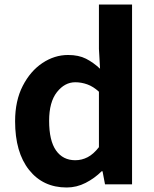

<svg xmlns="http://www.w3.org/2000/svg" viewBox="-20 -818 684 852"><path d="M276 14Q171 14 109 -64Q47 -142 47 -280Q47 -371 81 -437Q115 -503 168.5 -538.5Q222 -574 282 -574Q329 -574 361.5 -557.5Q394 -541 424 -513L419 -601V-798H566V0H446L435 -58H431Q400 -27 360 -6.5Q320 14 276 14ZM314 -107Q343 -107 369 -120.5Q395 -134 419 -165V-411Q394 -434 367.5 -443.5Q341 -453 314 -453Q267 -453 232.5 -409Q198 -365 198 -282Q198 -194 228.5 -150.5Q259 -107 314 -107Z"/></svg>

Font: Source Han Sans TC
Style: Bold
Weight: 700
Designer: Ryoko NISHIZUKA Ë•øÂ°öÊ∂ºÂ≠ê (kana, bopomofo & ideographs); Paul D. Hunt (Latin, Greek & Cyrillic); Sandoll Communicatio
Foundry: Adobe
Version: Version 2.004;hotconv 1.0.118;makeotfexe 2.5.65603